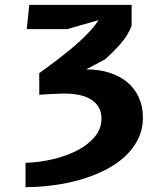

<svg xmlns="http://www.w3.org/2000/svg" viewBox="-20 -770 690 790"><path d="M141.5 -469Q156 -479.5 176.5 -494.5Q197 -509.5 220.2 -527.5Q243.5 -545.5 267.8 -565.2Q292 -585 314 -605.8Q336 -626.5 354.8 -647.2Q373.5 -668 385.5 -687L255.5 -650H90L100.5 -750H521.5V-663.5Q506 -624 477.2 -591Q448.5 -558 412.5 -526L334.5 -484.5Q387 -484.5 430.2 -470.8Q473.5 -457 504 -431.5Q534.5 -406 551.2 -369.2Q568 -332.5 568 -286.5Q568 -237 547.5 -196.5Q527 -156 492 -124.2Q457 -92.5 409.8 -69Q362.5 -45.5 308.8 -30.2Q255 -15 197.8 -7.5Q140.5 0 85 0V-100Q144 -102 200 -115.5Q256 -129 300 -152.2Q344 -175.5 370.8 -208.2Q397.5 -241 397.5 -281.5Q397.5 -310.5 385.2 -330.2Q373 -350 352 -362.2Q331 -374.5 303.2 -379.8Q275.5 -385 244.5 -385Q237 -385 222.5 -384.5Q208 -384 192.5 -383.2Q177 -382.5 162.8 -381.5Q148.5 -380.5 141.5 -380Z"/></svg>

Font: B612 Mono
Style: Bold
Weight: 700
Version: Version 1.005